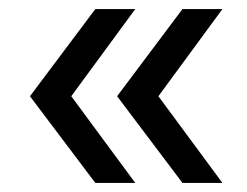

<svg xmlns="http://www.w3.org/2000/svg" viewBox="-20 -477 544 423"><path d="M190 -74H278L137 -265L278 -457H190L46 -265ZM382 -74H470L329 -265L470 -457H382L238 -265Z"/></svg>

Font: Chess Sans Medium
Style: Regular
Weight: 500
Designer: Wolf Bōese
Foundry: Wolf Bōese
Version: Version 7.223;Glyphs 3.3 (3306)